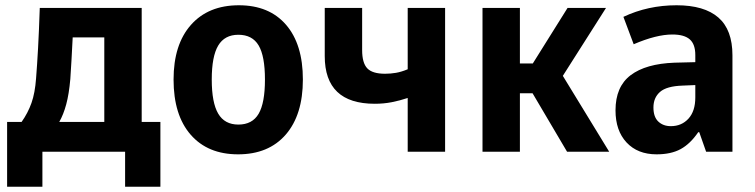

<svg xmlns="http://www.w3.org/2000/svg" viewBox="-20 -576 2867 729"><path d="M7 133V-113H62Q86 -147 99.5 -185Q113 -223 117 -279Q121 -330 124.5 -393Q128 -456 131 -546H518V-113H589V133H455V0H141V133ZM205 -113H376V-434H256Q254 -388 251.5 -349Q249 -310 247 -276Q242 -219 231.5 -180Q221 -141 205 -113Z M884 10Q769 10 704 -64.5Q639 -139 639 -274Q639 -407 705 -481.5Q771 -556 887 -556Q1002 -556 1066 -482Q1130 -408 1130 -274Q1130 -140 1065 -65Q1000 10 884 10ZM885 -103Q938 -103 962 -144Q986 -185 986 -274Q986 -363 962 -403.5Q938 -444 885 -444Q833 -444 808.5 -403Q784 -362 784 -274Q784 -186 808.5 -144.5Q833 -103 885 -103Z M1528 0V-204Q1498 -194 1467.5 -188Q1437 -182 1403 -182Q1213 -182 1213 -363V-546H1355V-386Q1355 -337 1374.5 -316.5Q1394 -296 1442 -296Q1463 -296 1483.5 -299.5Q1504 -303 1528 -313V-546H1670V0Z M1812 0V-546H1954V-335H2003L2135 -546H2281L2117 -288L2293 0H2133L2002 -222H1954V0Z M2473 10Q2401 10 2359 -35Q2317 -80 2317 -157Q2317 -247 2374.5 -290.5Q2432 -334 2541 -338L2620 -340V-367Q2620 -408 2599 -426.5Q2578 -445 2533 -445Q2472 -445 2386 -408L2347 -512Q2440 -556 2549 -556Q2654 -556 2707.5 -509.5Q2761 -463 2761 -366V0H2661L2635 -74H2631Q2601 -30 2564.5 -10Q2528 10 2473 10ZM2527 -97Q2568 -97 2594 -125.5Q2620 -154 2620 -206V-253L2572 -251Q2511 -249 2486 -227Q2461 -205 2461 -168Q2461 -132 2479.5 -114.5Q2498 -97 2527 -97Z"/></svg>

Font: Noto Sans SemiCondensed
Style: Bold
Weight: 700
Width: 4
Designer: Monotype Design Team
Foundry: Monotype Imaging Inc.
Version: Version 2.013; ttfautohint (v1.8.4.7-5d5b)